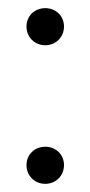

<svg xmlns="http://www.w3.org/2000/svg" viewBox="-20 -456 222 471"><path d="M91 -345C117 -345 137 -365 137 -391C137 -417 117 -436 91 -436C65 -436 45 -417 45 -391C45 -365 65 -345 91 -345ZM91 -5C117 -5 137 -25 137 -51C137 -77 117 -96 91 -96C65 -96 45 -77 45 -51C45 -25 65 -5 91 -5Z"/></svg>

Font: Barlow Condensed ExtraLight
Style: Regular
Weight: 275
Width: 3
Designer: Jeremy Tribby
Foundry: Tribby Type
Version: Version 1.422;hotconv 1.0.109;makeotfexe 2.5.65596